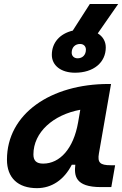

<svg xmlns="http://www.w3.org/2000/svg" viewBox="-20 -952 626 982"><path d="M168.9 10.3C244.6 10.3 307.6 -32.2 347.2 -109.4H365.2C358.9 -54.2 363.8 4.9 496.1 4.9H549.3L568.8 -106.9H545.4C491.7 -106.9 478 -120.6 485.8 -166.5L547.9 -522.5H535.6C239.3 -522.5 15.6 -370.1 15.6 -135.3C15.6 -43 71.3 10.3 168.9 10.3ZM363.8 -580.1C458 -580.1 521 -631.8 521 -709.5C521 -740.2 505.9 -765.6 480 -781.2L584.5 -931.6H439.5L352.1 -795.4C286.1 -779.8 245.1 -733.9 245.1 -671.4C245.1 -616.7 292.5 -580.1 363.8 -580.1ZM200.7 -115.2C166.5 -115.2 150.9 -129.9 150.9 -162.1C150.9 -275.4 252.4 -365.2 390.6 -390.6L379.4 -325.7C356 -191.4 286.1 -115.2 200.7 -115.2ZM377 -653.8C358.9 -653.8 346.7 -665.5 346.7 -682.6C346.7 -709.5 363.8 -727.1 389.6 -727.1C407.7 -727.1 419.4 -715.3 419.4 -698.2C419.4 -671.4 402.3 -653.8 377 -653.8Z"/></svg>

Font: Cascadia Mono NF
Style: Bold Italic
Weight: 700
Italic angle: -10°
Monospace: yes
Designer: Aaron Bell
Foundry: Saja Typeworks
Version: Version 2404.023